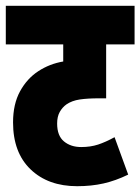

<svg xmlns="http://www.w3.org/2000/svg" viewBox="-20 -642 484 662"><path d="M444 -489H346V-303H321Q282 -303 255 -299Q228 -295 209 -282Q195 -272 186 -256Q177 -240 177 -216Q177 -174 200.5 -154.5Q224 -135 260 -135Q292 -135 318 -143.5Q344 -152 375 -169L422 -40Q379 -19 337 -9.5Q295 0 246 0Q146 0 85.5 -58Q25 -116 25 -220Q25 -283 49 -327Q73 -371 112 -396.5Q151 -422 198 -430V-489H0V-622H444Z"/></svg>

Font: Noto Sans ExtraCondensed Black
Style: Regular
Weight: 900
Width: 2
Designer: Monotype Design Team
Foundry: Monotype Imaging Inc.
Version: Version 2.013; ttfautohint (v1.8.4.7-5d5b)